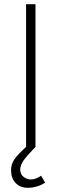

<svg xmlns="http://www.w3.org/2000/svg" viewBox="-20 -705 295 920"><path d="M196 170Q179 182 156.5 188.5Q134 195 114 195Q77 195 55 172Q33 149 33 111Q33 82 48.5 59Q64 36 105 -1V-685H150V-1Q108 42 92.5 64.5Q77 87 77 107Q77 131 93.5 143Q110 155 128 155Q151 155 177 137Z"/></svg>

Font: Bellota Light
Style: Regular
Weight: 300
Designer: Kemie Guaida
Foundry: Kemie Guaida
Version: Version 4.001